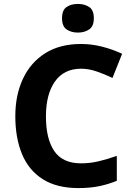

<svg xmlns="http://www.w3.org/2000/svg" viewBox="-20 -948 677 978"><path d="M393 -598Q306 -598 260 -533Q214 -468 214 -355Q214 -241 256.5 -178.5Q299 -116 393 -116Q437 -116 480.5 -126Q524 -136 575 -154V-27Q528 -8 482 1Q436 10 379 10Q269 10 197.5 -35.5Q126 -81 92 -163.5Q58 -246 58 -356Q58 -464 97 -547Q136 -630 210.5 -677Q285 -724 393 -724Q446 -724 499.5 -710.5Q553 -697 602 -674L553 -551Q513 -570 472.5 -584Q432 -598 393 -598ZM377 -928Q410 -928 434 -912.5Q458 -897 458 -855Q458 -814 434 -798Q410 -782 377 -782Q343 -782 319.5 -798Q296 -814 296 -855Q296 -897 319.5 -912.5Q343 -928 377 -928Z"/></svg>

Font: Noto Sans Tamil
Style: Bold
Weight: 700
Designer: Jelle Bosma - Monotype Design Team
Foundry: Monotype Imaging Inc.
Version: Version 2.004; ttfautohint (v1.8.4.7-5d5b)